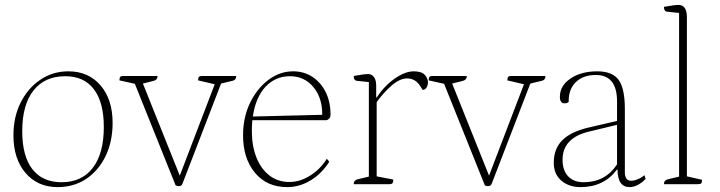

<svg xmlns="http://www.w3.org/2000/svg" viewBox="-20 -754 2949 786"><path d="M216 12Q134 12 84.5 -46Q35 -104 35 -200Q35 -275 64.5 -334Q94 -393 145 -427.5Q196 -462 260 -462Q342 -462 391.5 -404.5Q441 -347 441 -251Q441 -174 412 -114.5Q383 -55 332.5 -21.5Q282 12 216 12ZM232 -8Q315 -8 360 -67Q405 -126 405 -234Q405 -335 364.5 -388.5Q324 -442 247 -442Q163 -442 117 -383.5Q71 -325 71 -217Q71 -115 112.5 -61.5Q154 -8 232 -8Z M712 8Q708 8 704.5 7Q701 6 699 5L532 -411L469 -425Q469 -436 472.5 -439.5Q476 -443 486 -443H625Q625 -427 609 -423L565 -412L716 -35L859 -409L791 -425Q791 -436 794.5 -439.5Q798 -443 808 -443H947Q947 -426 931 -423L885 -412L727 -2Q723 8 712 8Z M1156 12Q1072 12 1023.5 -47Q975 -106 975 -200Q975 -274 1004 -333.5Q1033 -393 1079.5 -427.5Q1126 -462 1180 -462Q1225 -462 1259.5 -439Q1294 -416 1313.5 -376.5Q1333 -337 1333 -286Q1333 -272 1326 -267Q1319 -262 1317 -262H1013Q1011 -241 1011 -217Q1011 -157 1029.5 -110Q1048 -63 1082.5 -36Q1117 -9 1165 -9Q1208 -9 1249.5 -35Q1291 -61 1318 -104L1328 -92Q1297 -43 1251.5 -15.5Q1206 12 1156 12ZM1167 -442Q1108 -442 1067.5 -399.5Q1027 -357 1015 -277L1299 -284Q1300 -353 1263 -397.5Q1226 -442 1167 -442Z M1428 0Q1428 -16 1444 -20L1490 -31V-418L1442 -423Q1428 -424 1428 -443Q1457 -448 1468.5 -449.5Q1480 -451 1487 -451Q1501 -451 1510.5 -439Q1520 -427 1520 -404V-355H1522Q1553 -402 1595.5 -432Q1638 -462 1674 -462Q1706 -462 1719 -447.5Q1732 -433 1732 -417Q1732 -405 1726 -395.5Q1720 -386 1710 -386Q1694 -415 1679 -424Q1664 -433 1647 -433Q1617 -433 1584 -404.5Q1551 -376 1522 -336V-32L1590 -19Q1590 -9 1587 -4.5Q1584 0 1573 0Z M1978 8Q1974 8 1970.5 7Q1967 6 1965 5L1798 -411L1735 -425Q1735 -436 1738.5 -439.5Q1742 -443 1752 -443H1891Q1891 -427 1875 -423L1831 -412L1982 -35L2125 -409L2057 -425Q2057 -436 2060.5 -439.5Q2064 -443 2074 -443H2213Q2213 -426 2197 -423L2151 -412L1993 -2Q1989 8 1978 8Z M2357 12Q2309 12 2278 -14.5Q2247 -41 2247 -88Q2247 -145 2282 -180Q2317 -215 2390 -232L2506 -259V-339Q2506 -447 2419 -447Q2367 -447 2337 -417.5Q2307 -388 2308 -337Q2304 -333 2299.5 -332Q2295 -331 2291 -331Q2272 -331 2272 -358Q2272 -403 2315.5 -432.5Q2359 -462 2425 -462Q2487 -462 2512.5 -427Q2538 -392 2538 -308V-49Q2538 -14 2564 -14Q2576 -14 2591.5 -20.5Q2607 -27 2618 -37L2623 -22Q2610 -7 2592 2.5Q2574 12 2558 12Q2508 12 2508 -60H2506Q2452 12 2357 12ZM2369 -8Q2458 -8 2506 -81V-243L2390 -215Q2283 -189 2283 -100Q2283 -56 2306 -32Q2329 -8 2369 -8Z M2698 0Q2698 -16 2714 -20L2760 -31V-701L2712 -706Q2698 -707 2698 -726Q2727 -731 2738.5 -732.5Q2750 -734 2757 -734Q2792 -734 2792 -683V-32L2854 -18Q2854 -8 2851 -4Q2848 0 2837 0Z"/></svg>

Font: Petrona Thin
Style: Regular
Weight: 100
Designer: Ringo R. Seeber
Foundry: Ringo R. Seeber
Version: Version 2.001; ttfautohint (v1.8.3)